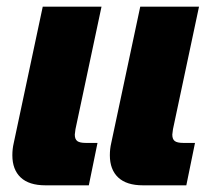

<svg xmlns="http://www.w3.org/2000/svg" viewBox="-20 -555 648 575"><path d="M17 -90Q17 -109 21 -126L108 -535H284L206 -168L204 -152Q204 -138 211.5 -132.5Q219 -127 237 -127H272L246 0H116Q67 0 42 -23.5Q17 -47 17 -90ZM309 -90Q309 -109 313 -126L400 -535H576L498 -168L496 -152Q496 -138 503.5 -132.5Q511 -127 529 -127H564L538 0H408Q359 0 334 -23.5Q309 -47 309 -90Z"/></svg>

Font: Prompt Bold
Style: Bold Italic
Weight: 700
Italic angle: -12°
Designer: Katatrad Team
Foundry: CadsonDemak
Version: Version 1.000